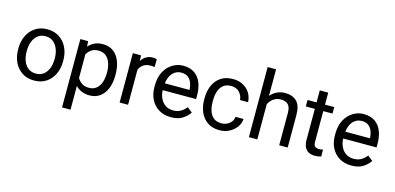

<svg xmlns="http://www.w3.org/2000/svg" viewBox="-81 -1266 4085 1985"><g transform="rotate(15 1961.5 -273.5)"><path d="M44.9 -258.3V-269.5Q44.9 -346.2 74.2 -406.7Q103.5 -467.3 157.2 -502.7Q210.9 -538.1 284.7 -538.1Q359.4 -538.1 413.3 -502.7Q467.3 -467.3 496.6 -406.7Q525.9 -346.2 525.9 -269.5V-258.3Q525.9 -182.1 496.6 -121.3Q467.3 -60.5 413.6 -25.4Q359.9 9.8 285.6 9.8Q211.4 9.8 157.5 -25.4Q103.5 -60.5 74.2 -121.3Q44.9 -182.1 44.9 -258.3ZM135.3 -269.5V-258.3Q135.3 -206.1 151.9 -161.9Q168.5 -117.7 201.9 -91.1Q235.4 -64.5 285.6 -64.5Q335.4 -64.5 368.7 -91.1Q401.9 -117.7 418.5 -161.9Q435.1 -206.1 435.1 -258.3V-269.5Q435.1 -321.3 418.2 -365.5Q401.4 -409.7 368.2 -436.8Q335 -463.9 284.7 -463.9Q234.9 -463.9 201.7 -436.8Q168.5 -409.7 151.9 -365.5Q135.3 -321.3 135.3 -269.5Z M1085.4 -268.6V-258.3Q1085.4 -181.2 1061.5 -120.6Q1037.6 -60.1 991.7 -25.1Q945.8 9.8 880.4 9.8Q831.5 9.8 793.9 -6.1Q756.3 -22 729.5 -51.3V203.1H638.7V-528.3H721.7L726.1 -470.2Q752.9 -502.9 791 -520.5Q829.1 -538.1 878.9 -538.1Q945.8 -538.1 991.7 -504.4Q1037.6 -470.7 1061.5 -409.9Q1085.4 -349.1 1085.4 -268.6ZM994.6 -258.3V-268.6Q994.6 -321.3 979.7 -365.2Q964.8 -409.2 933.3 -435.5Q901.9 -461.9 852.5 -461.9Q806.6 -461.9 776.9 -441.2Q747.1 -420.4 729.5 -389.2V-136.2Q747.6 -105 777.1 -84.7Q806.6 -64.5 853.5 -64.5Q902.3 -64.5 933.6 -91.1Q964.8 -117.7 979.7 -161.9Q994.6 -206.1 994.6 -258.3Z M1456.1 -531.2 1455.6 -447.3Q1435.5 -451.2 1411.6 -451.2Q1365.2 -451.2 1335.4 -430.4Q1305.7 -409.7 1291 -375V0H1200.7V-528.3H1288.6L1290.5 -467.8Q1310.5 -500 1341.6 -519Q1372.6 -538.1 1416 -538.1Q1425.8 -538.1 1438.5 -535.9Q1451.2 -533.7 1456.1 -531.2Z M1749.5 9.8Q1675.8 9.8 1621.3 -22.9Q1566.9 -55.7 1536.9 -113.5Q1506.8 -171.4 1506.8 -245.6V-266.1Q1506.8 -352.5 1539.8 -413.3Q1572.8 -474.1 1625.7 -506.1Q1678.7 -538.1 1737.8 -538.1Q1813.5 -538.1 1861.6 -504.2Q1909.7 -470.2 1932.4 -411.9Q1955.1 -353.5 1955.1 -279.3V-238.8H1597.7Q1599.1 -190.4 1618.2 -150.6Q1637.2 -110.8 1671.6 -87.4Q1706.1 -64 1754.4 -64Q1802.2 -64 1835.4 -83.5Q1868.7 -103 1893.6 -135.7L1948.2 -92.3Q1922.9 -53.2 1875.5 -21.7Q1828.1 9.8 1749.5 9.8ZM1737.8 -463.9Q1684.1 -463.9 1647 -424.8Q1609.9 -385.7 1600.6 -312.5H1864.7V-319.3Q1862.8 -354.5 1850.3 -387.7Q1837.9 -420.9 1811 -442.4Q1784.2 -463.9 1737.8 -463.9Z M2272 -64.5Q2320.3 -64.5 2356.7 -93.5Q2393.1 -122.6 2396.5 -167H2482.4Q2480 -120.1 2450.9 -79.8Q2421.9 -39.6 2375 -14.9Q2328.1 9.8 2272 9.8Q2192.4 9.8 2140.4 -26.6Q2088.4 -63 2062.7 -123Q2037.1 -183.1 2037.1 -253.9V-274.4Q2037.1 -345.2 2062.7 -405.3Q2088.4 -465.3 2140.6 -501.7Q2192.9 -538.1 2272 -538.1Q2334 -538.1 2380.4 -512.9Q2426.8 -487.8 2453.4 -444.6Q2480 -401.4 2482.4 -346.7H2396.5Q2393.1 -395.5 2359.6 -429.7Q2326.2 -463.9 2272 -463.9Q2216.3 -463.9 2184.8 -435.5Q2153.3 -407.2 2140.4 -363.8Q2127.4 -320.3 2127.4 -274.4V-253.9Q2127.4 -207.5 2140.1 -164.1Q2152.8 -120.6 2184.3 -92.5Q2215.8 -64.5 2272 -64.5Z M2674.3 -750V-465.3Q2702.6 -499.5 2742.2 -518.8Q2781.7 -538.1 2830.1 -538.1Q2908.2 -538.1 2953.9 -494.1Q2999.5 -450.2 2999.5 -346.2V0H2908.7V-347.2Q2908.7 -409.2 2881.6 -435.5Q2854.5 -461.9 2803.2 -461.9Q2759.8 -461.9 2726.6 -438.5Q2693.4 -415 2674.3 -377.4V0H2584V-750Z M3356 -528.3V-459H3257.3V-130.9Q3257.3 -90.3 3275.1 -79.1Q3293 -67.9 3315.4 -67.9Q3326.7 -67.9 3339.1 -70.1Q3351.6 -72.3 3357.9 -73.7L3358.4 0Q3347.7 3.4 3330.3 6.6Q3313 9.8 3288.6 9.8Q3255.4 9.8 3227.5 -3.4Q3199.7 -16.6 3183.3 -47.6Q3167 -78.6 3167 -131.3V-459H3070.3V-528.3H3167V-656.7H3257.3V-528.3Z M3681.2 9.8Q3607.4 9.8 3553 -22.9Q3498.5 -55.7 3468.5 -113.5Q3438.5 -171.4 3438.5 -245.6V-266.1Q3438.5 -352.5 3471.4 -413.3Q3504.4 -474.1 3557.4 -506.1Q3610.4 -538.1 3669.4 -538.1Q3745.1 -538.1 3793.2 -504.2Q3841.3 -470.2 3864 -411.9Q3886.7 -353.5 3886.7 -279.3V-238.8H3529.3Q3530.8 -190.4 3549.8 -150.6Q3568.8 -110.8 3603.3 -87.4Q3637.7 -64 3686 -64Q3733.9 -64 3767.1 -83.5Q3800.3 -103 3825.2 -135.7L3879.9 -92.3Q3854.5 -53.2 3807.1 -21.7Q3759.8 9.8 3681.2 9.8ZM3669.4 -463.9Q3615.7 -463.9 3578.6 -424.8Q3541.5 -385.7 3532.2 -312.5H3796.4V-319.3Q3794.4 -354.5 3782 -387.7Q3769.5 -420.9 3742.7 -442.4Q3715.8 -463.9 3669.4 -463.9Z"/></g></svg>

Font: Vazirmatn UI
Style: Regular
Weight: 400
Designer: Saber Rastikerdar
Foundry: Saber Rastikerdar
Version: Version 33.003